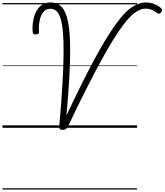

<svg xmlns="http://www.w3.org/2000/svg" viewBox="-20 -1035 1333 1555"><path d="M488 17Q472 17 465.5 10.5Q459 4 460 -11Q477 -204 485.5 -350Q494 -496 495 -601.5Q496 -707 489.5 -777Q483 -847 469.5 -888.5Q456 -930 435.5 -947Q415 -964 388 -964Q355 -964 334.5 -941.5Q314 -919 304.5 -883Q295 -847 295 -806Q295 -799 295 -792.5Q295 -786 296 -779Q297 -768 291 -762Q285 -756 270 -756Q256 -755 251.5 -759.5Q247 -764 245 -775Q244 -784 243.5 -791Q243 -798 243 -804Q243 -846 252 -884Q261 -922 279 -951.5Q297 -981 324.5 -998Q352 -1015 390 -1015Q427 -1015 455.5 -998.5Q484 -982 504 -942.5Q524 -903 535 -835.5Q546 -768 548 -666.5Q550 -565 542.5 -425.5Q535 -286 518 -100Q594 -261 657.5 -387Q721 -513 774.5 -609Q828 -705 873.5 -774.5Q919 -844 957.5 -890.5Q996 -937 1031 -964Q1066 -991 1098.5 -1003Q1131 -1015 1163 -1015Q1187 -1015 1209 -1009Q1231 -1003 1250.5 -993Q1270 -983 1285 -968Q1294 -961 1293 -952.5Q1292 -944 1285 -935Q1277 -926 1269 -924Q1261 -922 1253 -929Q1241 -939 1226.5 -947Q1212 -955 1195.5 -960Q1179 -965 1160 -965Q1134 -965 1106.5 -952.5Q1079 -940 1047.5 -911.5Q1016 -883 979 -834.5Q942 -786 897 -713.5Q852 -641 797.5 -541Q743 -441 676.5 -309.5Q610 -178 530 -10Q523 5 512.5 11Q502 17 488 17ZM0 490H1090V500H0ZM0 -20H1090V0H0ZM0 -505H1090V-500H0ZM0 -1010H1090V-1000H0Z"/></svg>

Font: Playwrite BE VLG Guides
Style: Regular
Weight: 400
Designer: Veronika Burian, José Scaglione
Foundry: TypeTogether
Version: Version 1.003